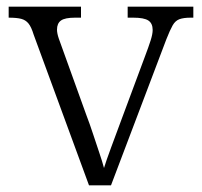

<svg xmlns="http://www.w3.org/2000/svg" viewBox="-20 -556 605 576"><path d="M81 -452Q74 -475 65.5 -485.5Q57 -496 43.5 -499.5Q30 -503 6 -503V-536H223V-503H205Q175 -503 163 -494.5Q151 -486 151 -467Q151 -456 156.5 -440Q162 -424 168 -408L239 -211Q249 -185 259 -154.5Q269 -124 278 -97.5Q287 -71 292 -52Q298 -72 313.5 -114Q329 -156 348 -207L415 -387Q426 -416 432 -435Q438 -454 438 -466Q438 -486 425 -494.5Q412 -503 380 -503H363V-536H560V-503H552Q531 -503 518.5 -498.5Q506 -494 498 -480Q490 -466 479 -438L313 0H247Z"/></svg>

Font: Noto Rashi Hebrew Light
Style: Regular
Weight: 300
Version: Version 1.006